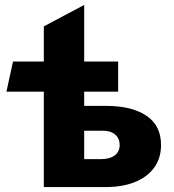

<svg xmlns="http://www.w3.org/2000/svg" viewBox="-20 -760 707 780"><path d="M158 0V-652.8L322 -740V-113.5H389.8Q426.4 -113.5 446.3 -128.9Q466.2 -144.2 466.2 -171Q466.2 -196.9 448.4 -212.9Q430.6 -229 398 -229H306.8V-329.8H411.5Q515.2 -329.8 574.8 -289.9Q634.2 -250.1 634.2 -171Q634.2 -117.6 606.5 -79.2Q578.8 -40.9 528.1 -20.4Q477.5 0 409 0ZM6.1 -387.5 32.8 -510H460V-387.5Z"/></svg>

Font: Geologica-Sharp
Style: Regular
Weight: 100
Designer: Sindre Bremnes, Frode Helland
Foundry: Monokrom Skriftforlag AS
Version: Version 1.010;gftools[0.9.28]